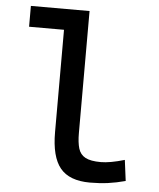

<svg xmlns="http://www.w3.org/2000/svg" viewBox="-53 -778 692 834"><g transform="rotate(5 293.0 -361.0)"><path d="M370.1 9.8Q280.3 9.8 240.2 -39.1Q200.2 -87.9 200.2 -195.3V-641.6H47.9V-732.4H303.7V-200.2Q303.7 -159.2 311.5 -133.3Q319.3 -107.4 342 -95.2Q364.7 -83 409.2 -83Q449.7 -83 512.7 -101.6L524.4 -10.7Q484.9 0 448.5 4.9Q412.1 9.8 370.1 9.8Z"/></g></svg>

Font: Cascadia Mono PL
Style: Regular
Weight: 400
Monospace: yes
Designer: Aaron Bell
Foundry: Saja Typeworks
Version: Version 2404.023; ttfautohint (v1.8.4)